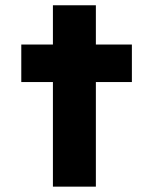

<svg xmlns="http://www.w3.org/2000/svg" viewBox="-20 -697 584 717"><path d="M177.6 0V-677.3H338V0ZM59.5 -390.6V-530.7H472.5V-390.6Z"/></svg>

Font: Lexend Exa
Style: Regular
Weight: 400
Designer: Bonnie Shaver-Troup, Thomas Jockin
Foundry: Lexend
Version: Version 1.007